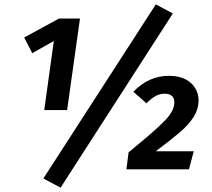

<svg xmlns="http://www.w3.org/2000/svg" viewBox="-20 -777 974 881"><path d="M288 -272H183L227 -589L128 -533L91 -605L251 -692H347ZM773 -715 258 84 179 42 695 -757ZM891 -316Q891 -275 867.5 -239Q844 -203 806.5 -171Q769 -139 695 -83H869L847 0H560L570 -78L611 -112Q701 -186 740.5 -228Q780 -270 780 -308Q780 -327 768.5 -337Q757 -347 736 -347Q713 -347 694 -336.5Q675 -326 652 -303L592 -356Q662 -429 755 -429Q819 -429 855 -397Q891 -365 891 -316Z"/></svg>

Font: Fira Sans SemiBold
Style: Italic
Weight: 600
Italic angle: -8°
Designer: bBox Type GmbH & Carrois Corporate GbR & Edenspiekermann AG
Foundry: bBox Type GmbH & Carrois Corporate GbR & Edenspiekermann AG
Version: Version 4.301